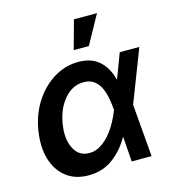

<svg xmlns="http://www.w3.org/2000/svg" viewBox="-114 -859 869 965"><g transform="rotate(-15 320.5 -376.5)"><path d="M228.5 11.7Q159.7 11.7 113 -24.7Q66.4 -61 47.6 -125.2Q28.8 -189.5 42.5 -272.5Q56.2 -355.5 97.7 -418.5Q139.2 -481.4 198.2 -517.1Q257.3 -552.7 324.7 -552.7Q393.6 -552.7 434.1 -515.4Q474.6 -478 488.8 -417.5H490.7L539.1 -545.9H641.1L535.6 -272.9L558.6 0H455.1L445.8 -128.9H443.8Q409.7 -67.9 356.2 -28.1Q302.7 11.7 228.5 11.7ZM436 -272.9V-274.4Q434.1 -300.8 429 -330.8Q423.8 -360.8 412.1 -387.5Q400.4 -414.1 378.9 -430.7Q357.4 -447.3 323.7 -447.3Q266.1 -447.3 223.9 -398.4Q181.6 -349.6 168.9 -272.9Q156.2 -196.3 181.4 -146Q206.5 -95.7 261.2 -95.7Q293 -95.7 320.6 -113Q348.1 -130.4 370.6 -157.5Q393.1 -184.6 409.4 -215.1Q425.8 -245.6 435.5 -271.5ZM318.4 -615.7 359.4 -765.1H479.5L397 -615.7Z"/></g></svg>

Font: Inter Semi Bold
Style: Italic
Weight: 600
Italic angle: -9.39999°
Designer: Rasmus Andersson
Foundry: rsms
Version: Version 4.000;git-3c8e0fc